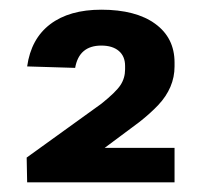

<svg xmlns="http://www.w3.org/2000/svg" viewBox="-20 -806 417 396"><path d="M35 -481 189 -592Q219 -616 228.5 -630.5Q238 -645 238 -663V-670Q238 -690 225 -701Q212 -712 189 -712Q166 -712 152.5 -700.5Q139 -689 135 -666L36 -669Q44 -726 83.5 -756Q123 -786 189 -786Q260 -786 300 -757Q340 -728 340 -677V-669Q340 -647 331.5 -627Q323 -607 306.5 -589.5Q290 -572 267 -554L122 -446L129 -501H340V-430H36Z"/></svg>

Font: Pathway Extreme 12pt SemiBold
Style: Regular
Weight: 600
Version: Version 1.001;gftools[0.9.26]